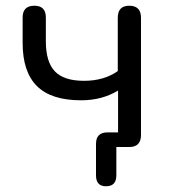

<svg xmlns="http://www.w3.org/2000/svg" viewBox="-20 -513 592 670"><path d="M350 137Q315 137 315 99V-11Q315 -51 355 -51H392V-197Q336 -163 263 -163Q159 -163 109 -212.5Q59 -262 59 -363V-452Q59 -493 100 -493Q140 -493 140 -452V-369Q140 -297 171.5 -264Q203 -231 273 -231Q343 -231 391 -265V-451Q391 -493 431 -493Q472 -493 472 -451V-42Q472 0 431 0H386V99Q386 137 350 137Z"/></svg>

Font: Nunito
Style: Regular
Weight: 400
Designer: Vernon Adams
Foundry: Vernon Adams
Version: Version 3.602